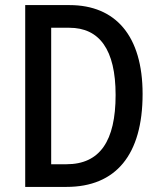

<svg xmlns="http://www.w3.org/2000/svg" viewBox="-20 -734 632 754"><path d="M540 -365C540 -593 434 -714 253 -714H79V0H241C435 0 540 -126 540 -365ZM434 -361C434 -180 372 -89 241 -89H181V-625H252C370 -625 434 -540 434 -361Z"/></svg>

Font: Noto Sans Gurmukhi UI Condensed Medium
Style: Regular
Weight: 500
Width: 3
Designer: Jelle Bosma - Monotype Design Team
Foundry: Monotype Imaging Inc.
Version: Version 2.004